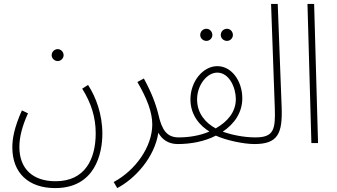

<svg xmlns="http://www.w3.org/2000/svg" viewBox="-20 -731 1721 981"><path d="M275 -419C291 -419 305 -433 305 -449C305 -466 291 -480 275 -480C258 -480 244 -466 244 -449C244 -433 258 -419 275 -419ZM43 22C43 154 127 230 262 230C466 230 503 53 503 -48C503 -148 470 -235 430 -297L400 -278C447 -203 469 -130 469 -50C469 81 415 195 264 195C146 195 79 130 79 20C79 -32 94 -88 123 -152L92 -167C52 -78 43 -21 43 22Z M579 230C669 183 770 74 789 -53C808 -17 842 5 888 5C906 5 913 -3 913 -12C913 -21 908 -29 893 -29C833 -29 807 -66 789 -147C776 -201 753 -260 715 -330L682 -312C730 -229 758 -160 758 -95C758 18 673 139 561 199Z M1140 -522C1156 -522 1170 -536 1170 -552C1170 -570 1156 -584 1140 -584C1122 -584 1108 -570 1108 -552C1108 -536 1122 -522 1140 -522ZM1035 -522C1051 -522 1065 -536 1065 -552C1065 -570 1051 -584 1035 -584C1017 -584 1003 -570 1003 -552C1003 -536 1017 -522 1035 -522ZM888 5C955 5 1025 -8 1083 -38C1135 -14 1225 5 1280 5C1297 5 1305 -2 1305 -12C1305 -23 1298 -29 1285 -29C1220 -29 1159 -44 1118 -58C1177 -98 1218 -155 1218 -229C1218 -314 1166 -393 1090 -393C1018 -393 953 -316 953 -223C953 -138 1007 -85 1050 -59C1002 -38 946 -29 893 -29ZM987 -223C987 -297 1038 -360 1090 -360C1152 -360 1185 -282 1185 -225C1185 -158 1142 -109 1082 -75C1030 -103 987 -152 987 -223Z M1280 5C1401 5 1424 -50 1419 -185L1399 -711H1365L1384 -181C1388 -69 1379 -29 1285 -29Z M1571 0H1605L1585 -711H1551Z"/></svg>

Font: Noto Sans Arabic UI Cn XLt
Style: Regular
Weight: 200
Width: 3
Designer: Monotype Design Team, Nadine Chahine and Nizar Qandah
Foundry: Monotype Imaging Inc.
Version: Version 2.010